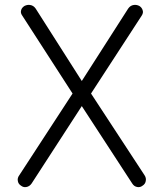

<svg xmlns="http://www.w3.org/2000/svg" viewBox="-20 -754 665 792"><path d="M71.3 -690.4 279.3 -368.2 59.6 -31.2Q50.8 -19.5 53.7 -6.8Q55.7 4.9 66.4 11.7Q76.2 19.5 87.9 17.6Q101.6 15.6 110.4 2.9L317.4 -316.4L525.4 2.9Q533.2 15.6 546.9 17.6Q558.6 19.5 568.4 11.7Q579.1 4.9 581.1 -6.8Q584 -19.5 576.2 -31.2L355.5 -368.2L564.5 -689.5Q572.3 -701.2 568.4 -711.9Q565.4 -722.7 554.7 -729.5Q543 -735.4 531.2 -733.4Q517.6 -731.4 508.8 -718.8L317.4 -419.9L127 -718.8Q118.2 -731.4 104.5 -733.4Q92.8 -735.4 81.1 -729.5Q70.3 -722.7 67.4 -712.9Q63.5 -701.2 71.3 -690.4Z"/></svg>

Font: Gulim
Style: Regular
Weight: 400
Version: Version 2.21